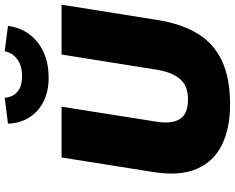

<svg xmlns="http://www.w3.org/2000/svg" viewBox="-111 -876 999 817"><g transform="rotate(-90 388.5 -467.5)"><path d="M352 12Q252 12 181 -22.5Q110 -57 78.5 -129.5Q47 -202 65 -315L127 -705H343L279 -300Q269 -236 290.5 -201.5Q312 -167 375 -167Q432 -167 461.5 -202Q491 -237 501 -304L565 -705H777L712 -297Q696 -196 654.5 -127Q613 -58 539 -23Q465 12 352 12ZM466 -760Q407 -760 363.5 -782.5Q320 -805 296 -844.5Q272 -884 271 -933L381 -947Q383 -913 406.5 -893Q430 -873 473 -873Q516 -873 544 -893Q572 -913 579 -947L687 -933Q676 -854 617 -807Q558 -760 466 -760Z"/></g></svg>

Font: Mulish ExtraBlack
Style: Italic
Weight: 1000
Italic angle: -9°
Designer: Vernon Adams
Foundry: Vernon Adams
Version: Version 3.603; ttfautohint (v1.8.3)